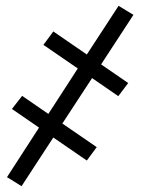

<svg xmlns="http://www.w3.org/2000/svg" viewBox="-20 -492 540 659"><path d="M54 147 4 116 114 -54 21 -118 56 -163 146 -101 247 -257 129 -338 163 -384 278 -305 387 -472 438 -441 327 -271 420 -207 386 -162 296 -224 194 -68 312 13 278 59 163 -20Z"/></svg>

Font: Iosevka Slab Light Oblique
Style: Regular
Weight: 300
Italic angle: -9°
Monospace: yes
Designer: Belleve Invis
Foundry: Belleve Invis
Version: Version 11.1.1; ttfautohint (v1.8.3)